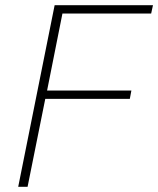

<svg xmlns="http://www.w3.org/2000/svg" viewBox="-20 -718 608 738"><path d="M86 0H50L190 -698H568L561 -666H220L161 -370H485L479 -338H154Z"/></svg>

Font: IBM Plex Sans ExtraLight
Style: Italic
Weight: 250
Italic angle: -11.31°
Designer: Mike Abbink, Paul van der Laan, Pieter van Rosmalen
Foundry: Bold Monday
Version: Version 3.201